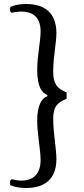

<svg xmlns="http://www.w3.org/2000/svg" viewBox="-20 -766 422 960"><path d="M111 174C202 174 262 130 262 30C262 -24 246 -101 246 -172C246 -232 266 -253 313 -272V-304C262 -324 246 -351 246 -408C246 -482 262 -550 262 -601C262 -702 202 -746 111 -746C73 -746 42 -738 33 -731C27 -727 28 -705 39 -702C54 -706 70 -708 87 -708C147 -708 183 -678 183 -608C183 -560 166 -487 166 -416C166 -332 190 -300 217 -291V-285C188 -276 166 -238 166 -162C166 -96 183 -16 183 34C183 103 147 137 87 137C70 137 54 134 39 130C28 133 27 156 33 160C42 166 73 174 111 174Z"/></svg>

Font: Arima Koshi
Style: Regular
Weight: 400
Designer: Joana Correia and Natanael Gama
Foundry: NDISCOVER
Version: Version 1.019;PS 001.019;hotconv 1.0.88;makeotf.lib2.5.64775